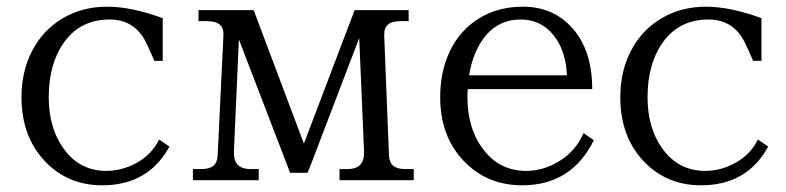

<svg xmlns="http://www.w3.org/2000/svg" viewBox="-20 -536 2339 571"><path d="M439 -355Q427.7 -381.8 414.1 -410.2Q379.9 -478 306.2 -478Q221.2 -478 173.1 -413.6Q125 -349.1 125 -247.1Q125 -152.3 172.1 -90.1Q219.2 -27.8 295.9 -27.8Q344.2 -27.8 388.2 -52.7Q432.1 -77.6 453.1 -121.1L483.9 -100.1Q420.9 15.1 284.2 15.1Q180.2 15.1 112.1 -58.1Q43.9 -131.3 43.9 -247.1Q43.9 -324.2 75.9 -385.5Q107.9 -446.8 166.3 -481.4Q224.6 -516.1 298.8 -516.1Q371.1 -516.1 463.9 -481.9V-355Z M842.8 -22 690.4 -418.9 675.8 -88.9Q674.3 -60.1 686.5 -46.6Q698.7 -33.2 725.6 -33.2H749.5V0H553.7V-33.2H577.6Q603.5 -33.2 615 -43.2Q626.5 -53.2 627.4 -75.2L644.5 -431.2Q645.5 -452.6 633.3 -462.9Q621.1 -473.1 594.7 -473.1H570.3V-505.9H734.4L883.8 -108.9L1034.7 -505.9H1195.3V-473.1H1171.4Q1145.5 -473.1 1133.8 -462.9Q1122.1 -452.6 1122.6 -431.2L1136.7 -75.2Q1137.7 -53.2 1149.2 -43.2Q1160.6 -33.2 1186.5 -33.2H1210.4V0H989.7V-33.2H1012.7Q1039.6 -33.2 1051.8 -46.4Q1064 -59.6 1062.5 -88.9L1048.3 -422.9L905.8 -49.8L894.5 -22Z M1289.1 -247.1Q1289.1 -324.7 1318.8 -385.7Q1348.6 -446.8 1404.8 -481.4Q1460.9 -516.1 1535.2 -516.1Q1627 -516.1 1684.1 -450.2Q1741.2 -384.3 1741.2 -271H1371.1Q1370.1 -263.2 1370.1 -247.1Q1370.1 -152.3 1418.5 -90.1Q1466.8 -27.8 1544.9 -27.8Q1597.2 -27.8 1645 -57.9Q1692.9 -87.9 1715.3 -140.1L1746.1 -119.1Q1679.7 15.1 1533.2 15.1Q1427.7 15.1 1358.4 -58.1Q1289.1 -131.3 1289.1 -247.1ZM1375 -312H1666Q1663.1 -385.7 1625.7 -431.9Q1588.4 -478 1528.3 -478Q1466.8 -478 1427.2 -433.1Q1387.7 -388.2 1375 -312Z M2219.7 -355Q2208.5 -381.8 2194.8 -410.2Q2160.6 -478 2086.9 -478Q2002 -478 1953.9 -413.6Q1905.8 -349.1 1905.8 -247.1Q1905.8 -152.3 1952.9 -90.1Q2000 -27.8 2076.7 -27.8Q2125 -27.8 2168.9 -52.7Q2212.9 -77.6 2233.9 -121.1L2264.6 -100.1Q2201.7 15.1 2064.9 15.1Q1960.9 15.1 1892.8 -58.1Q1824.7 -131.3 1824.7 -247.1Q1824.7 -324.2 1856.7 -385.5Q1888.7 -446.8 1947 -481.4Q2005.4 -516.1 2079.6 -516.1Q2151.9 -516.1 2244.6 -481.9V-355Z"/></svg>

Font: LT Superior Serif
Style: Regular
Weight: 400
Designer: Daniel Lyons
Foundry: LyonsType
Version: Version 2.120;FEAKit 1.0